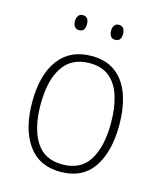

<svg xmlns="http://www.w3.org/2000/svg" viewBox="-109 -788 736 878"><g transform="rotate(15 259.5 -349.5)"><path d="M465 -265Q465 -139 414 -64.5Q363 10 259 10Q158 10 105.5 -64.5Q53 -139 53 -266Q53 -395 107 -467Q161 -539 262 -539Q332 -539 377 -504.5Q422 -470 443.5 -408.5Q465 -347 465 -265ZM93 -266Q93 -154 133.5 -89.5Q174 -25 259 -25Q346 -25 386 -89Q426 -153 426 -265Q426 -336 409.5 -390Q393 -444 357 -474.5Q321 -505 262 -505Q177 -505 135 -442Q93 -379 93 -266ZM146 -673Q146 -688 153 -698.5Q160 -709 174 -709Q190 -709 196.5 -699Q203 -689 203 -673Q203 -657 196.5 -647.5Q190 -638 174 -638Q160 -638 153 -648Q146 -658 146 -673ZM317 -674Q317 -689 324 -699Q331 -709 345 -709Q360 -709 367 -699Q374 -689 374 -674Q374 -658 367.5 -648Q361 -638 345 -638Q331 -638 324 -648Q317 -658 317 -674Z"/></g></svg>

Font: Noto Sans Telugu SemiCondensed ExtraLight
Style: Regular
Weight: 200
Width: 4
Designer: Jelle Bosma - Monotype Design Team
Foundry: Monotype Imaging Inc.
Version: Version 2.005; ttfautohint (v1.8.4.7-5d5b)